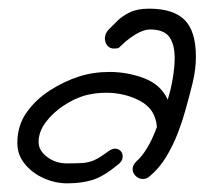

<svg xmlns="http://www.w3.org/2000/svg" viewBox="-20 -445 492 443"><path d="M135 -22Q107 -22 80.5 -34Q54 -46 37 -67Q20 -88 20 -115Q20 -155 41 -185Q62 -215 94.5 -236Q127 -257 161 -268Q194 -279 233 -279Q274 -279 312.5 -264.5Q351 -250 367 -215Q375 -241 379 -266.5Q383 -292 383 -311Q383 -343 370.5 -360Q358 -377 326 -377Q313 -377 296 -367.5Q279 -358 263 -343Q257 -337 254.5 -335Q252 -333 243 -333Q233 -333 227.5 -340Q222 -347 222 -356Q222 -368 231 -377Q240 -386 251 -397Q262 -408 279.5 -416.5Q297 -425 324 -425Q380 -425 406 -399Q432 -373 432 -314Q432 -285 424.5 -254Q417 -223 407 -188Q401 -166 390.5 -138.5Q380 -111 364 -84Q348 -57 325 -38Q318 -32 310 -32Q300 -32 293 -39Q286 -46 286 -55Q286 -64 295 -73Q306 -82 318.5 -102Q331 -122 342 -152Q339 -193 303.5 -212Q268 -231 225 -231Q200 -231 177 -225Q152 -218 127 -201.5Q102 -185 85.5 -163Q69 -141 69 -117Q69 -98 88.5 -83Q108 -68 135 -68Q158 -68 171.5 -69Q185 -70 197.5 -75.5Q210 -81 230 -96Q239 -102 245 -102Q253 -102 258 -97Q263 -92 263 -84Q263 -73 252 -65Q218 -37 192.5 -29.5Q167 -22 135 -22Z"/></svg>

Font: Grape Nuts
Style: Regular
Weight: 400
Designer: Robert E. Leuschke
Foundry: Robert E. Leuschke
Version: Version 1.010; ttfautohint (v1.8.3)